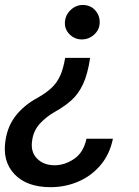

<svg xmlns="http://www.w3.org/2000/svg" viewBox="-20 -569 566 784"><path d="M348 -332.7Q338.1 -266 319.1 -225.5Q300.1 -185 271.7 -159.6Q243.3 -134.2 205.6 -113.3Q169.7 -93 143.6 -65Q117.5 -36.9 111.5 2.8Q103.7 50.1 130.7 77.9Q157.7 105.8 203.1 105.8Q244 105.8 282.5 79.9Q321 54 333.1 -2.5H441.1Q427.9 61.4 390.3 105.6Q352.6 149.9 299.4 172.6Q246.1 195.3 186.8 195.3Q89.1 195.3 38.7 141.9Q-11.7 88.4 2.8 1.8Q12.1 -56.5 45.8 -98.4Q79.5 -140.3 131.7 -168.7Q167.3 -188.6 189.8 -209.5Q212.4 -230.5 225.5 -259.4Q238.6 -288.4 246.1 -332.7ZM318.2 -548.7Q348.4 -548.7 367.9 -527.9Q387.4 -507.1 387.1 -477.6Q386.7 -448.2 364.9 -428.1Q343 -408 313.9 -408Q285.2 -408 264.4 -428.6Q243.6 -449.2 245 -477.6Q246.4 -507.1 268.1 -527.9Q289.8 -548.7 318.2 -548.7Z"/></svg>

Font: Inter UI Medium
Style: Italic
Weight: 500
Italic angle: 9.39999°
Designer: Rasmus Andersson
Foundry: rsms
Version: 3.2;8d6f07862